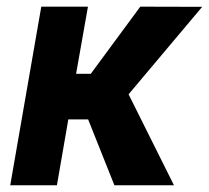

<svg xmlns="http://www.w3.org/2000/svg" viewBox="-20 -548 618 568"><path d="M318.4 0H494.6L360.4 -269L578.1 -527.8L395 -528.3L248.5 -329.6H205.1L240.2 -528.3H102.1L10.3 0H148.4L182.1 -194.8H240.7Z"/></svg>

Font: Roboto
Style: Bold Italic
Weight: 700
Italic angle: -12°
Designer: Google
Version: Version 2.137; 2017